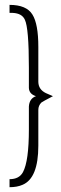

<svg xmlns="http://www.w3.org/2000/svg" viewBox="-20 -738 254 795"><path d="M19.5 37.1V3.9Q59.6 3.9 75.2 -25.4Q99.6 -71.3 99.6 -202.1V-296.9Q101.6 -330.1 128.9 -339.8Q100.6 -348.6 99.6 -374V-458Q99.6 -621.1 83 -656.2Q71.3 -682.6 33.2 -684.6Q27.3 -684.6 19.5 -684.6V-717.8Q89.8 -717.8 114.3 -677.7Q138.7 -638.7 138.7 -543.9V-398.4Q139.6 -367.2 169.9 -352.5Q175.8 -349.6 199.2 -339.8Q156.2 -317.4 151.4 -313.5Q138.7 -300.8 138.7 -283.2V-134.8Q138.7 0 73.2 27.3Q50.8 37.1 19.5 37.1Z"/></svg>

Font: Post No Bills Colombo
Style: Light
Weight: 400
Designer: Kosala Senevirathne, Siva Puranthara, Lasantha Premarathna, Tharique Azeez
Foundry: Mooniak
Version: Version 1.220 ; ttfautohint (v1.5)